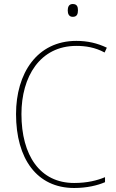

<svg xmlns="http://www.w3.org/2000/svg" viewBox="-20 -928 581 958"><path d="M343 -908C323 -908 318 -892 318 -876C318 -859 324 -844 343 -844C364 -844 369 -858 369 -877C369 -893 365 -908 343 -908ZM361 -699C406 -699 454 -692 502 -666L513 -690C465 -713 416 -724 361 -724C164 -724 60 -561 60 -359C60 -136 164 10 350 10C414 10 467 -3 504 -19V-44C466 -28 416 -15 350 -15C179 -15 87 -153 87 -359C87 -545 179 -699 361 -699Z"/></svg>

Font: Noto Sans Hebrew SemiCondensed Thin
Style: Regular
Weight: 100
Width: 4
Designer: Monotype Design Team
Foundry: Monotype Imaging Inc.
Version: Version 2.004